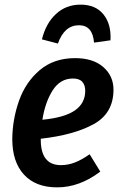

<svg xmlns="http://www.w3.org/2000/svg" viewBox="-20 -794 523 829"><path d="M470 -407Q470 -305 384.5 -258Q299 -211 156 -195V-191Q156 -81 243 -81Q274 -81 303.5 -92.5Q333 -104 367 -128L413 -53Q323 15 227 15Q134 15 83.5 -40Q33 -95 33 -194Q34 -280 62.5 -360Q91 -440 152 -491.5Q213 -543 304 -543Q382 -543 426 -504.5Q470 -466 470 -407ZM348 -402Q348 -426 335.5 -440.5Q323 -455 295 -455Q240 -455 207.5 -404Q175 -353 163 -277Q258 -286 303 -317Q348 -348 348 -402ZM161 -624Q178 -693 221.5 -733.5Q265 -774 328 -774Q393 -774 427 -731.5Q461 -689 457 -620L386 -610Q380 -685 321 -685Q258 -685 230 -606Z"/></svg>

Font: Fira Sans Condensed Medium
Style: Italic
Weight: 500
Width: 3
Italic angle: -8°
Designer: bBox Type GmbH & Carrois Corporate GbR & Edenspiekermann AG
Foundry: bBox Type GmbH & Carrois Corporate GbR & Edenspiekermann AG
Version: Version 4.301